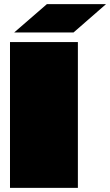

<svg xmlns="http://www.w3.org/2000/svg" viewBox="-20 -902 529 922"><path d="M28 -700H354V0H28ZM205 -882H489L333 -746H48Z"/></svg>

Font: Notable
Style: Regular
Weight: 400
Designer: Multiple Designers
Foundry: Google, Inc.
Version: Version 1.100